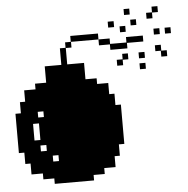

<svg xmlns="http://www.w3.org/2000/svg" viewBox="-52 -771 805 822"><g transform="rotate(-5 351.0 -360.0)"><path d="M436.5 -671.9Q445.3 -671.9 461.9 -671.9Q461.9 -663.1 461.9 -646.5Q453.1 -646.5 436.5 -646.5Q436.5 -655.3 436.5 -671.9ZM508.8 -719.7Q516.6 -719.7 533.2 -719.7Q533.2 -710.9 533.2 -694.3Q525.4 -694.3 508.8 -694.3Q508.8 -703.1 508.8 -719.7ZM533.2 -671.9Q541 -671.9 557.6 -671.9Q557.6 -664.1 557.6 -647.5Q549.8 -647.5 533.2 -647.5Q533.2 -655.3 533.2 -671.9ZM556.6 -529.3Q565.4 -529.3 582 -529.3Q582 -520.5 582 -503.9Q573.2 -503.9 556.6 -503.9Q556.6 -511.7 556.6 -529.3ZM556.6 -482.4Q565.4 -482.4 582 -482.4Q582 -473.6 582 -457Q573.2 -457 556.6 -457Q556.6 -465.8 556.6 -482.4ZM628.9 -694.3Q628.9 -686.5 628.9 -669.9Q621.1 -669.9 603.5 -669.9Q603.5 -678.7 603.5 -695.3Q612.3 -695.3 628.9 -695.3Q628.9 -703.1 628.9 -719.7Q637.7 -719.7 654.3 -719.7Q654.3 -710.9 654.3 -694.3Q645.5 -694.3 628.9 -694.3ZM654.3 -553.7Q654.3 -544.9 654.3 -528.3Q662.1 -528.3 677.7 -528.3Q677.7 -520.5 677.7 -502.9Q669.9 -502.9 652.3 -502.9Q652.3 -511.7 652.3 -528.3Q644.5 -528.3 628.9 -528.3Q628.9 -537.1 628.9 -553.7Q637.7 -553.7 654.3 -553.7ZM628.9 -625Q637.7 -625 654.3 -625Q654.3 -616.2 654.3 -599.6Q645.5 -599.6 628.9 -599.6Q628.9 -608.4 628.9 -625ZM676.8 -625Q684.6 -625 702.1 -625Q702.1 -616.2 702.1 -599.6Q693.4 -599.6 676.8 -599.6Q676.8 -608.4 676.8 -625ZM438.5 -313.5Q438.5 -313.5 438.5 -313.5Q446.3 -313.5 461.9 -313.5Q461.9 -257.8 461.9 -144.5Q454.1 -144.5 438.5 -144.5Q438.5 -127.9 438.5 -95.7Q430.7 -95.7 416 -95.7Q416 -80.1 416 -48.8Q399.4 -48.8 367.2 -48.8Q367.2 -40 367.2 -23.4Q351.6 -23.4 319.3 -23.4Q319.3 -15.6 319.3 0Q263.7 0 150.4 0Q150.4 -7.8 150.4 -23.4Q134.8 -23.4 103.5 -23.4Q103.5 -32.2 103.5 -48.8Q86.9 -48.8 54.7 -48.8Q54.7 -64.5 54.7 -95.7Q46.9 -95.7 32.2 -95.7Q32.2 -112.3 32.2 -144.5Q24.4 -144.5 8.8 -144.5Q8.8 -201.2 8.8 -313.5Q16.6 -313.5 32.2 -313.5Q32.2 -330.1 32.2 -361.3Q40 -361.3 54.7 -361.3Q54.7 -377.9 54.7 -410.2Q71.3 -410.2 103.5 -410.2Q103.5 -418 103.5 -434.6Q119.1 -434.6 151.4 -434.6Q151.4 -458 151.4 -504.9Q174.8 -504.9 222.7 -504.9Q222.7 -528.3 222.7 -576.2Q230.5 -576.2 247.1 -576.2Q247.1 -584 247.1 -599.6Q254.9 -599.6 271.5 -599.6Q271.5 -608.4 271.5 -625Q311.5 -625 390.6 -625Q390.6 -617.2 390.6 -599.6Q350.6 -599.6 272.5 -599.6Q272.5 -591.8 272.5 -575.2Q263.7 -575.2 248 -575.2Q248 -551.8 248 -504.9Q272.5 -504.9 320.3 -504.9Q320.3 -481.4 320.3 -434.6Q335.9 -434.6 368.2 -434.6Q368.2 -426.8 368.2 -410.2Q383.8 -410.2 416 -410.2Q416 -394.5 416 -362.3Q423.8 -362.3 438.5 -362.3Q438.5 -349.6 438.5 -337.9Q438.5 -326.2 438.5 -313.5ZM80.1 -192.4Q87.9 -192.4 105.5 -192.4Q105.5 -215.8 105.5 -263.7Q96.7 -263.7 80.1 -263.7Q80.1 -246.1 80.1 -228.5Q80.1 -210 80.1 -192.4ZM128.9 -143.6Q128.9 -152.3 128.9 -168.9Q120.1 -168.9 103.5 -168.9Q103.5 -161.1 103.5 -143.6Q110.4 -143.6 116.2 -143.6Q123 -143.6 128.9 -143.6ZM128.9 -289.1Q128.9 -296.9 128.9 -313.5Q121.1 -313.5 104.5 -313.5Q104.5 -305.7 104.5 -289.1Q110.4 -289.1 117.2 -289.1Q123 -289.1 128.9 -289.1ZM176.8 -95.7Q176.8 -104.5 176.8 -121.1Q168.9 -121.1 152.3 -121.1Q152.3 -112.3 152.3 -95.7Q158.2 -95.7 164.1 -95.7Q170.9 -95.7 176.8 -95.7ZM485.4 -647.5Q493.2 -647.5 509.8 -647.5Q509.8 -639.6 509.8 -622.1Q502 -622.1 485.4 -622.1Q485.4 -630.9 485.4 -647.5ZM486.3 -505.9Q486.3 -513.7 486.3 -529.3Q494.1 -529.3 510.7 -529.3Q510.7 -521.5 510.7 -503.9Q502.9 -503.9 486.3 -503.9Q486.3 -496.1 486.3 -480.5Q477.5 -480.5 460.9 -480.5Q460.9 -489.3 460.9 -505.9Q468.8 -505.9 486.3 -505.9ZM437.5 -550.8Q437.5 -558.6 437.5 -574.2Q421.9 -574.2 390.6 -574.2Q390.6 -583 390.6 -599.6Q406.2 -599.6 438.5 -599.6Q438.5 -591.8 438.5 -576.2Q461.9 -576.2 508.8 -576.2Q508.8 -584 508.8 -599.6Q533.2 -599.6 581.1 -599.6Q581.1 -591.8 581.1 -574.2Q557.6 -574.2 510.7 -574.2Q510.7 -566.4 510.7 -550.8Q486.3 -550.8 437.5 -550.8Z"/></g></svg>

Font: Bombita-font
Style: Regular
Weight: 400
Version: Version 1.0